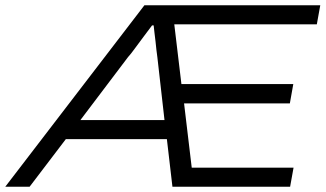

<svg xmlns="http://www.w3.org/2000/svg" viewBox="-60 -706 1232 726"><path d="M-40 0 486 -686H1151L1138 -614H599L626 -388H1049L1036 -315H636L665 -72H1050L1037 0H592L571 -180H189L52 0ZM244 -252H562L535 -490Q533 -501 531.5 -517Q530 -533 528 -550Q526 -567 524 -583Q522 -599 521 -610H515Q501 -591 483.5 -568Q466 -545 450.5 -523.5Q435 -502 424 -490Z"/></svg>

Font: Archivo SemiExpanded Light
Style: Italic
Weight: 300
Width: 6
Italic angle: -10°
Designer: Hector Gatti
Foundry: Omnibus-Type
Version: Version 2.001